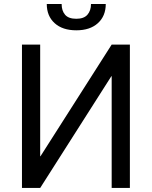

<svg xmlns="http://www.w3.org/2000/svg" viewBox="-20 -932 753 952"><path d="M533.7 -710.9H624V0H533.7V-554.2H532.2L179.2 0H88.9V-710.9H179.2V-157.2H180.7ZM504.4 -912.1Q504.4 -852.5 465.3 -817.1Q426.3 -781.7 358.4 -781.7Q290 -781.7 251 -817.1Q211.9 -852.5 211.9 -912.1H285.6Q285.6 -878.9 302.7 -858.9Q319.8 -838.9 358.4 -838.9Q396 -838.9 413.6 -859.1Q431.2 -879.4 431.2 -912.1Z"/></svg>

Font: Roboto Web
Style: Regular
Weight: 400
Designer: Google
Version: Version 1.200310; 2013